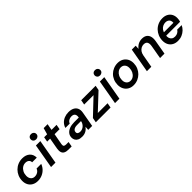

<svg xmlns="http://www.w3.org/2000/svg" viewBox="358 -2202 3694 3694"><g transform="rotate(-45 2205.0 -355.0)"><path d="M261 12Q196 12 146.5 -15.5Q97 -43 71 -92.5Q45 -142 46 -206Q47 -271 71 -326.5Q95 -382 136.5 -423.5Q178 -465 233 -488Q288 -511 353 -511Q448 -511 504.5 -460.5Q561 -410 561 -322H435Q434 -364 406 -386Q378 -408 335 -408Q290 -408 253 -383.5Q216 -359 193.5 -316Q171 -273 170 -218Q169 -188 177 -164Q185 -140 199.5 -123.5Q214 -107 234 -98.5Q254 -90 279 -90Q308 -90 334 -100Q360 -110 380 -129.5Q400 -149 410 -177H536Q516 -121 475 -78Q434 -35 379.5 -11.5Q325 12 261 12Z M627 0 714 -499H834L747 0ZM802 -579Q768 -579 747 -599.5Q726 -620 726 -650Q726 -681 747 -701.5Q768 -722 802 -722Q834 -722 856 -701.5Q878 -681 878 -650Q878 -620 856 -599.5Q834 -579 802 -579Z M1101 0Q1044 0 1009 -18.5Q974 -37 962.5 -75Q951 -113 960 -170L1001 -399H920L938 -499H1019L1056 -630H1163L1139 -499H1276L1258 -399H1122L1080 -170Q1074 -131 1089 -116.5Q1104 -102 1139 -102H1206L1188 0Z M1466 12Q1409 12 1373.5 -6Q1338 -24 1321 -55Q1304 -86 1305 -123Q1306 -176 1336.5 -214.5Q1367 -253 1422 -274.5Q1477 -296 1551 -296H1678Q1685 -336 1677.5 -361.5Q1670 -387 1649.5 -400Q1629 -413 1593 -413Q1553 -413 1519.5 -393.5Q1486 -374 1472 -337H1354Q1370 -391 1407 -430Q1444 -469 1496.5 -490Q1549 -511 1610 -511Q1680 -511 1726.5 -486.5Q1773 -462 1792 -416.5Q1811 -371 1800 -308L1746 0H1639L1644 -79Q1630 -60 1612 -43Q1594 -26 1571.5 -13.5Q1549 -1 1523 5.5Q1497 12 1466 12ZM1509 -83Q1537 -83 1563 -93.5Q1589 -104 1609 -123Q1629 -142 1642.5 -166Q1656 -190 1659 -216L1660 -218H1550Q1515 -218 1489 -208.5Q1463 -199 1449 -181Q1435 -163 1435 -139Q1434 -111 1454 -97Q1474 -83 1509 -83Z M1845 0 1863 -97 2183 -400H1928L1946 -499H2339L2321 -402L1998 -99H2264L2246 0Z M2367 0 2454 -499H2574L2487 0ZM2542 -579Q2508 -579 2487 -599.5Q2466 -620 2466 -650Q2466 -681 2487 -701.5Q2508 -722 2542 -722Q2574 -722 2596 -701.5Q2618 -681 2618 -650Q2618 -620 2596 -599.5Q2574 -579 2542 -579Z M2866 12Q2801 12 2751.5 -17Q2702 -46 2675.5 -97.5Q2649 -149 2650 -213Q2651 -277 2674 -331.5Q2697 -386 2737.5 -426Q2778 -466 2832 -488.5Q2886 -511 2947 -511Q3013 -511 3062.5 -482.5Q3112 -454 3139 -404Q3166 -354 3165 -287Q3164 -224 3140.5 -169.5Q3117 -115 3076.5 -74.5Q3036 -34 2982.5 -11Q2929 12 2866 12ZM2882 -91Q2927 -91 2962.5 -116Q2998 -141 3019.5 -184Q3041 -227 3042 -282Q3043 -322 3028.5 -350Q3014 -378 2989 -393Q2964 -408 2933 -408Q2889 -408 2853.5 -383Q2818 -358 2796.5 -315Q2775 -272 2774 -217Q2773 -178 2787.5 -149.5Q2802 -121 2827 -106Q2852 -91 2882 -91Z M3235 0 3323 -499H3429L3425 -417Q3455 -460 3502.5 -485.5Q3550 -511 3608 -511Q3672 -511 3710.5 -483Q3749 -455 3762 -405Q3775 -355 3763 -287L3713 0H3593L3641 -275Q3652 -339 3632 -374.5Q3612 -410 3554 -410Q3518 -410 3486.5 -392.5Q3455 -375 3433 -343.5Q3411 -312 3402 -266L3355 0Z M4074 12Q4008 12 3959.5 -15Q3911 -42 3885.5 -90.5Q3860 -139 3861 -205Q3862 -268 3885 -323.5Q3908 -379 3948.5 -421Q3989 -463 4044 -487Q4099 -511 4166 -511Q4232 -511 4279 -484.5Q4326 -458 4350 -412.5Q4374 -367 4373 -309Q4373 -287 4369 -263Q4365 -239 4359 -221H3948L3962 -298H4254Q4258 -335 4245.5 -360.5Q4233 -386 4208.5 -399.5Q4184 -413 4150 -413Q4113 -413 4079 -396.5Q4045 -380 4020.5 -347Q3996 -314 3987 -264L3982 -235Q3975 -192 3985.5 -158.5Q3996 -125 4023 -106Q4050 -87 4091 -87Q4133 -87 4164 -105.5Q4195 -124 4213 -154H4335Q4313 -106 4274 -68.5Q4235 -31 4184.5 -9.5Q4134 12 4074 12Z"/></g></svg>

Font: DM Sans 20pt SemiBold
Style: Italic
Weight: 600
Italic angle: -10°
Version: Version 4.004;gftools[0.9.30]